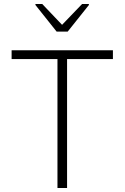

<svg xmlns="http://www.w3.org/2000/svg" viewBox="-20 -939 622 959"><path d="M267 0V-644H38V-688H544V-644H315V0ZM263 -781 157 -914V-919H191L290 -815L390 -919H424V-914L318 -781Z"/></svg>

Font: Saira ExtraLight
Style: Regular
Weight: 200
Designer: Hector Gatti with collaboration of the Omnibus-Type team
Foundry: Omnibus-Type
Version: Version 1.100; ttfautohint (v1.8.3)